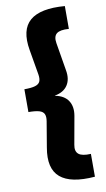

<svg xmlns="http://www.w3.org/2000/svg" viewBox="-100 -853 563 1015"><g transform="rotate(-10 181.0 -345.0)"><path d="M324.5 113Q194 123.5 137.8 75.5Q81.5 27.5 101 -83L124 -220Q128 -244 121.8 -258.2Q115.5 -272.5 95.2 -278.5Q75 -284.5 37.5 -284.5V-407Q75 -407 95.2 -413Q115.5 -419 121.8 -433Q128 -447 124 -471.5L101 -606Q81.5 -717.5 137.8 -765.5Q194 -813.5 324.5 -803V-680.5Q277 -684 258.8 -669Q240.5 -654 246.5 -618L271.5 -468Q280.5 -418.5 259.2 -386.5Q238 -354.5 190.5 -346V-345Q240 -335.5 261 -303.2Q282 -271 273.5 -222.5L246.5 -72Q240 -38 258.5 -22.5Q277 -7 324.5 -9.5Z"/></g></svg>

Font: Geologica Cursive ExtraBold
Style: Regular
Weight: 800
Designer: Sindre Bremnes, Frode Helland
Foundry: Monokrom Skriftforlag AS
Version: Version 1.010;gftools[0.9.28]